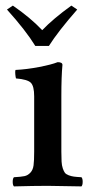

<svg xmlns="http://www.w3.org/2000/svg" viewBox="-20 -664 328 686"><path d="M199.2 -319.8V-122.1Q199.2 -100.6 200 -86.9Q200.7 -73.2 204.3 -62.5Q208 -51.8 211.9 -46.6Q215.8 -41.5 225.3 -37.8Q234.9 -34.2 244.1 -33Q253.4 -31.7 271 -30.8Q275.4 -26.4 275.4 -14.4Q275.4 -2.4 271 2Q252 1.5 211.2 1Q170.4 0.5 149.9 0Q102.1 0 29.8 2Q25.4 -2.4 25.4 -14.4Q25.4 -26.4 29.8 -30.8Q55.7 -32.2 67.4 -34.7Q79.1 -37.1 88.4 -46.9Q97.7 -56.6 99.9 -73.2Q102.1 -89.8 102.1 -122.1V-319.8Q102.1 -356.4 90.1 -368.4Q78.1 -380.4 37.1 -383.8Q35.6 -388.7 34.7 -398.4Q33.7 -408.2 35.2 -414.1Q75.2 -416 119.6 -424.6Q164.1 -433.1 186 -441.9Q203.1 -441.9 203.1 -432.1Q199.2 -391.1 199.2 -319.8ZM106 -500Q71.8 -555.7 4.9 -629.9L25.9 -644Q88.4 -601.1 130.9 -556.2Q168.9 -596.2 234.9 -644L255.9 -629.9Q187.5 -551.8 154.8 -500Z"/></svg>

Font: Common Serif Medium
Style: Regular
Weight: 500
Designer: Philipp H. Poll, Khaled Hosny
Foundry: Stefan Peev, Context Ltd.
Version: Version 1.026